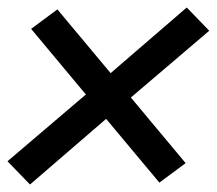

<svg xmlns="http://www.w3.org/2000/svg" viewBox="-39 -596 578 512"><path d="M41 -104 -19 -166 190 -344 44 -519 114 -571 256 -401 459 -576 519 -514 310 -336 456 -161 386 -109 244 -279Z"/></svg>

Font: Iosevka Term Curly SmBd Obl
Style: Regular
Weight: 600
Italic angle: -9°
Designer: Belleve Invis
Foundry: Belleve Invis
Version: Version 32.3.0